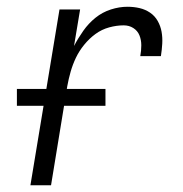

<svg xmlns="http://www.w3.org/2000/svg" viewBox="-20 -548 540 568"><path d="M70 0 156 -520H217L199 -412Q211 -435 226.5 -457Q242 -479 262.5 -495.5Q283 -512 308 -520Q333 -528 357 -528Q376 -528 393 -524Q410 -520 424 -510.5Q438 -501 446.5 -486Q455 -471 458 -454Q461 -437 460 -419Q459 -401 456 -382H395Q398 -398 398 -414Q398 -430 392.5 -443.5Q387 -457 374.5 -465Q362 -473 346 -473Q325 -473 303 -467Q281 -461 262.5 -447.5Q244 -434 229 -415.5Q214 -397 204.5 -377Q195 -357 189 -336Q183 -315 179 -293L131 0ZM30 -235V-285H292V-235Z"/></svg>

Font: Iosevka Term Curly Lt Obl
Style: Regular
Weight: 300
Italic angle: -9°
Designer: Belleve Invis
Foundry: Belleve Invis
Version: Version 32.3.0